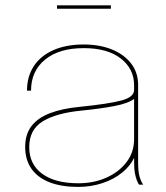

<svg xmlns="http://www.w3.org/2000/svg" viewBox="-20 -708 636 736"><path d="M279 8.5Q216 8.5 170.5 -9Q125 -26.5 100.8 -60.8Q76.5 -95 76.5 -145Q76.5 -193 100.5 -224.5Q124.5 -256 171.2 -274Q218 -292 286 -298.5Q394.5 -309.5 444.2 -322.5Q494 -335.5 494 -363Q494 -367.5 494 -372.2Q494 -377 494 -381.5Q494 -444 443 -483.8Q392 -523.5 301 -523.5Q206.5 -523.5 152.8 -479.5Q99 -435.5 99 -360.5H83.5Q83.5 -415 109.8 -454.8Q136 -494.5 185 -516Q234 -537.5 301 -537.5Q361 -537.5 408 -518.8Q455 -500 482.2 -465.2Q509.5 -430.5 509.5 -381.5Q509.5 -371.5 509.5 -361Q509.5 -350.5 509.5 -340.5V-82Q509.5 -66.5 511 -52.8Q512.5 -39 515.5 -29Q519.5 -16.5 523.2 -9.5Q527 -2.5 529 0H513.5Q511.5 -1.5 508 -8.8Q504.5 -16 501 -27.5Q496 -44.5 495 -61Q494 -77.5 494 -110L496 -106.5Q480 -72 447.8 -46Q415.5 -20 372 -5.8Q328.5 8.5 279 8.5ZM280.5 -5.5Q339.5 -5.5 387.8 -27Q436 -48.5 465 -86.5Q494 -124.5 494 -174V-336L496 -330.5Q473.5 -312 418.5 -301.5Q363.5 -291 292 -284Q195.5 -274.5 143.8 -242.8Q92 -211 92 -144Q92 -78.5 141.5 -42Q191 -5.5 280.5 -5.5ZM198.5 -674.5V-687.5H405V-674.5Z"/></svg>

Font: Epilogue Thin
Style: Regular
Weight: 250
Designer: Tyler Finck
Foundry: Etcetera Type Co
Version: Version 2.111